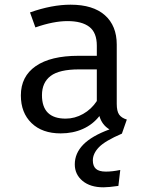

<svg xmlns="http://www.w3.org/2000/svg" viewBox="-20 -558 640 819"><path d="M376 126Q376 150 389 162Q402 174 432 174Q459 174 493 167L485 235Q443 241 421 241Q365 241 332 213.5Q299 186 299 143Q299 96 335 59Q371 22 447 -6Q415 -25 404 -63Q376 -27 333.5 -8Q291 11 239 11Q160 11 114.5 -33Q69 -77 69 -151Q69 -232 132.5 -276Q196 -320 315 -320H393V-363Q393 -419 361 -443.5Q329 -468 268 -468Q208 -468 131 -441L108 -505Q201 -538 281 -538Q377 -538 427.5 -493Q478 -448 478 -368V-115Q478 -84 488 -69.5Q498 -55 521 -48L500 12Q428 43 402 70Q376 97 376 126ZM393 -262H317Q233 -262 196 -234Q159 -206 159 -152Q159 -52 260 -52Q299 -52 334.5 -72Q370 -92 393 -127Z"/></svg>

Font: FiraDG Mono
Style: Regular
Weight: 400
Designer: Carrois Corporate & Edenspiekermann AG
Foundry: Carrois Corporate GbR & Edenspiekermann AG
Version: Version 3.206